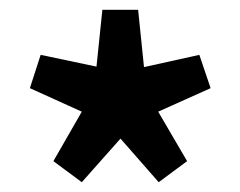

<svg xmlns="http://www.w3.org/2000/svg" viewBox="-20 -732 491 392"><path d="M147 -360 89 -403 147 -504 41 -552 63 -620 177 -596 189 -712H262L274 -595L387 -620L410 -552L303 -504L362 -403L304 -360L226 -449Z"/></svg>

Font: Assistant
Style: Bold
Weight: 700
Designer: Hebrew By Ben Nathan, Latin by Paul Hunt
Version: Version 2.001;PS 002.001;hotconv 1.0.88;makeotf.lib2.5.64775